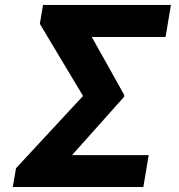

<svg xmlns="http://www.w3.org/2000/svg" viewBox="-20 -744 713 764"><path d="M571.7 -126.8 550.4 0H30.9L43.7 -74.6L310.4 -362.2L138.5 -649.1L151.3 -724.4H660.2L638.8 -596.9H345.2L474.4 -366.1L473.7 -358.7L266.7 -126.8Z"/></svg>

Font: Inter P
Style: Bold Italic
Weight: 700
Italic angle: 9.39999°
Designer: Rasmus Andersson
Foundry: rsms
Version: Version 3.018;git-588b23468